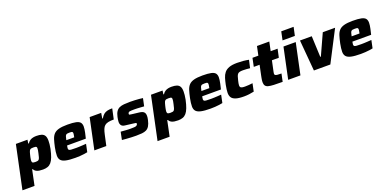

<svg xmlns="http://www.w3.org/2000/svg" viewBox="-39 -1758 5969 2974"><g transform="rotate(-20 2945.0 -271.5)"><path d="M-32 200 118 -510H309L300 -449H310Q330 -479 354 -493.5Q378 -508 404.5 -513Q431 -518 457 -518Q510 -518 543.5 -506.5Q577 -495 593.5 -466.5Q610 -438 610 -386Q610 -361 607 -328Q604 -295 596 -255Q579 -177 559.5 -126Q540 -75 515 -46Q490 -17 456.5 -5Q423 7 380 7Q348 7 319 3Q290 -1 266.5 -14Q243 -27 229 -54H220L167 200ZM306 -144Q330 -144 344 -147Q358 -150 366.5 -160.5Q375 -171 382 -193.5Q389 -216 397 -255Q404 -283 406.5 -301.5Q409 -320 409 -333Q409 -348 403.5 -355Q398 -362 385.5 -364Q373 -366 352 -366Q332 -366 319.5 -363.5Q307 -361 299 -354Q291 -347 285 -334Q281 -325 276.5 -309.5Q272 -294 267.5 -276Q263 -258 259 -239.5Q255 -221 253 -206Q251 -191 251 -182Q251 -159 263 -151.5Q275 -144 306 -144Z M915 8Q814 8 756.5 -5Q699 -18 675.5 -46.5Q652 -75 652 -121Q652 -148 656 -181.5Q660 -215 668 -254Q683 -326 699 -376.5Q715 -427 744 -458Q773 -489 826.5 -503.5Q880 -518 968 -518Q1059 -518 1109 -507Q1159 -496 1178.5 -471Q1198 -446 1198 -404Q1198 -385 1194.5 -359Q1191 -333 1185 -305.5Q1179 -278 1173 -254L1164 -216H855Q853 -203 850.5 -190Q848 -177 848 -169Q848 -152 857.5 -144Q867 -136 894.5 -134Q922 -132 975 -132Q995 -132 1022 -133Q1049 -134 1080 -136Q1111 -138 1140 -140L1113 -11Q1092 -6 1059 -1.5Q1026 3 988.5 5.5Q951 8 915 8ZM872 -297H1002L1005 -312Q1008 -329 1010 -340Q1012 -351 1012 -360Q1012 -374 1006.5 -381Q1001 -388 989 -389.5Q977 -391 958 -391Q934 -391 920.5 -388.5Q907 -386 898.5 -377Q890 -368 884.5 -349Q879 -330 872 -297Z M1226 0 1334 -510H1524L1510 -421H1519Q1543 -461 1568 -481.5Q1593 -502 1626.5 -510Q1660 -518 1709 -518L1672 -347Q1616 -347 1579.5 -339Q1543 -331 1521 -312Q1499 -293 1485.5 -259Q1472 -225 1461 -173L1423 0Z M1914 8Q1877 8 1835 6Q1793 4 1753 1Q1713 -2 1682 -5L1708 -133Q1730 -132 1752 -130Q1774 -128 1794.5 -126.5Q1815 -125 1833 -124.5Q1851 -124 1866 -124Q1904 -124 1926 -125.5Q1948 -127 1959.5 -131.5Q1971 -136 1977 -144Q1982 -148 1984 -154Q1986 -160 1986 -166Q1986 -176 1975.5 -179Q1965 -182 1935 -185L1804 -201Q1763 -206 1746 -228Q1729 -250 1729 -284Q1729 -300 1732.5 -321Q1736 -342 1740 -364Q1752 -419 1773 -450Q1794 -481 1825.5 -495.5Q1857 -510 1901.5 -514Q1946 -518 2003 -518Q2040 -518 2079.5 -516Q2119 -514 2153.5 -511Q2188 -508 2211 -504L2184 -377Q2154 -379 2125 -381Q2096 -383 2072.5 -384Q2049 -385 2035 -385Q2002 -385 1980.5 -384.5Q1959 -384 1946.5 -381Q1934 -378 1927 -370Q1923 -366 1921 -360Q1919 -354 1919 -346Q1919 -337 1927.5 -334Q1936 -331 1965 -328L2083 -314Q2109 -311 2130 -303Q2151 -295 2163.5 -277Q2176 -259 2176 -225Q2176 -212 2174 -194.5Q2172 -177 2167 -157Q2154 -98 2133 -64Q2112 -30 2081.5 -15Q2051 0 2009.5 4Q1968 8 1914 8Z M2195 200 2345 -510H2536L2527 -449H2537Q2557 -479 2581 -493.5Q2605 -508 2631.5 -513Q2658 -518 2684 -518Q2737 -518 2770.5 -506.5Q2804 -495 2820.5 -466.5Q2837 -438 2837 -386Q2837 -361 2834 -328Q2831 -295 2823 -255Q2806 -177 2786.5 -126Q2767 -75 2742 -46Q2717 -17 2683.5 -5Q2650 7 2607 7Q2575 7 2546 3Q2517 -1 2493.5 -14Q2470 -27 2456 -54H2447L2394 200ZM2533 -144Q2557 -144 2571 -147Q2585 -150 2593.5 -160.5Q2602 -171 2609 -193.5Q2616 -216 2624 -255Q2631 -283 2633.5 -301.5Q2636 -320 2636 -333Q2636 -348 2630.5 -355Q2625 -362 2612.5 -364Q2600 -366 2579 -366Q2559 -366 2546.5 -363.5Q2534 -361 2526 -354Q2518 -347 2512 -334Q2508 -325 2503.5 -309.5Q2499 -294 2494.5 -276Q2490 -258 2486 -239.5Q2482 -221 2480 -206Q2478 -191 2478 -182Q2478 -159 2490 -151.5Q2502 -144 2533 -144Z M3142 8Q3041 8 2983.5 -5Q2926 -18 2902.5 -46.5Q2879 -75 2879 -121Q2879 -148 2883 -181.5Q2887 -215 2895 -254Q2910 -326 2926 -376.5Q2942 -427 2971 -458Q3000 -489 3053.5 -503.5Q3107 -518 3195 -518Q3286 -518 3336 -507Q3386 -496 3405.5 -471Q3425 -446 3425 -404Q3425 -385 3421.5 -359Q3418 -333 3412 -305.5Q3406 -278 3400 -254L3391 -216H3082Q3080 -203 3077.5 -190Q3075 -177 3075 -169Q3075 -152 3084.5 -144Q3094 -136 3121.5 -134Q3149 -132 3202 -132Q3222 -132 3249 -133Q3276 -134 3307 -136Q3338 -138 3367 -140L3340 -11Q3319 -6 3286 -1.5Q3253 3 3215.5 5.5Q3178 8 3142 8ZM3099 -297H3229L3232 -312Q3235 -329 3237 -340Q3239 -351 3239 -360Q3239 -374 3233.5 -381Q3228 -388 3216 -389.5Q3204 -391 3185 -391Q3161 -391 3147.5 -388.5Q3134 -386 3125.5 -377Q3117 -368 3111.5 -349Q3106 -330 3099 -297Z M3692 8Q3604 8 3555.5 -8.5Q3507 -25 3488.5 -55.5Q3470 -86 3470 -129Q3470 -154 3474.5 -187.5Q3479 -221 3486 -258Q3498 -316 3512.5 -363.5Q3527 -411 3554.5 -445.5Q3582 -480 3632 -499Q3682 -518 3766 -518Q3818 -518 3866 -513.5Q3914 -509 3957 -500L3928 -371Q3909 -374 3876 -376.5Q3843 -379 3812 -379Q3779 -379 3758.5 -374Q3738 -369 3726 -355.5Q3714 -342 3706 -318Q3698 -294 3689 -255Q3683 -230 3679.5 -211Q3676 -192 3676 -178Q3676 -159 3684 -149Q3692 -139 3710.5 -135Q3729 -131 3759 -131Q3785 -131 3820.5 -133.5Q3856 -136 3884 -140L3857 -11Q3818 -2 3775 3Q3732 8 3692 8Z M4330 0Q4244 0 4187 -2.5Q4130 -5 4096.5 -14Q4063 -23 4049 -44Q4035 -65 4035 -101Q4035 -115 4037 -132Q4039 -149 4043 -169Q4047 -189 4051 -210L4085 -371H3989L4018 -510H4115L4146 -658H4349L4318 -510H4432L4402 -371H4288L4252 -202Q4250 -194 4249 -186Q4248 -178 4247 -172Q4246 -166 4246 -162Q4246 -149 4255.5 -141.5Q4265 -134 4289 -131Q4313 -128 4357 -128Z M4548 -604 4577 -743H4781L4751 -604ZM4421 0 4529 -510H4731L4623 0Z M4845 0 4801 -510H4995L5010 -165H5020L5177 -510H5380L5116 0Z M5618 8Q5517 8 5459.5 -5Q5402 -18 5378.5 -46.5Q5355 -75 5355 -121Q5355 -148 5359 -181.5Q5363 -215 5371 -254Q5386 -326 5402 -376.5Q5418 -427 5447 -458Q5476 -489 5529.5 -503.5Q5583 -518 5671 -518Q5762 -518 5812 -507Q5862 -496 5881.5 -471Q5901 -446 5901 -404Q5901 -385 5897.5 -359Q5894 -333 5888 -305.5Q5882 -278 5876 -254L5867 -216H5558Q5556 -203 5553.5 -190Q5551 -177 5551 -169Q5551 -152 5560.5 -144Q5570 -136 5597.5 -134Q5625 -132 5678 -132Q5698 -132 5725 -133Q5752 -134 5783 -136Q5814 -138 5843 -140L5816 -11Q5795 -6 5762 -1.5Q5729 3 5691.5 5.5Q5654 8 5618 8ZM5575 -297H5705L5708 -312Q5711 -329 5713 -340Q5715 -351 5715 -360Q5715 -374 5709.5 -381Q5704 -388 5692 -389.5Q5680 -391 5661 -391Q5637 -391 5623.5 -388.5Q5610 -386 5601.5 -377Q5593 -368 5587.5 -349Q5582 -330 5575 -297Z"/></g></svg>

Font: Saira SemiExpanded ExtraBold
Style: Italic
Weight: 800
Width: 6
Italic angle: -12°
Designer: Hector Gatti with collaboration of the Omnibus-Type team
Foundry: Omnibus-Type
Version: Version 1.101